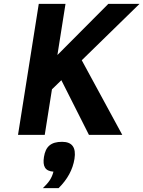

<svg xmlns="http://www.w3.org/2000/svg" viewBox="-20 -696 740 991"><path d="M439 0H611L402 -385L700.1 -676H539.1L276.3 -412L318.1 -676H180.1L73 0H211L248.2 -235L296.7 -282ZM206.9 114C199.4 161.8 212.2 187.2 255.9 190C245.9 227.8 230.1 246.6 201.4 275H282.4C328.3 229.7 355.6 179.3 364.4 124C373.7 65.3 352.3 36 300.3 36C242.7 36 215.4 60.4 206.9 114Z"/></svg>

Font: Fog Sans
Style: It
Weight: 700
Foundry: Intel Corporation
Version: Version 1.00